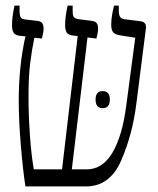

<svg xmlns="http://www.w3.org/2000/svg" viewBox="-20 -667 565 687"><path d="M502 -565 468 -297Q454 -185 413.5 -92.5Q373 0 288 0H71Q62 -57 54.5 -147.5Q47 -238 47 -307Q47 -430 71 -537L50 -539Q35 -541 29 -549.5Q23 -558 23 -577Q23 -607 32 -647H50V-629Q50 -611 54.5 -604.5Q59 -598 73 -597L116 -592Q127 -590 131.5 -583.5Q136 -577 136 -564Q136 -553 130 -529L103 -532Q94 -489 88 -441Q82 -393 82 -322Q82 -255 87 -183.5Q92 -112 101 -61H202L258 -538L240 -540Q224 -542 218.5 -551Q213 -560 213 -577Q213 -607 222 -647H240V-629Q240 -611 244.5 -605.5Q249 -600 264 -598L311 -592Q322 -590 326.5 -583.5Q331 -577 331 -564Q331 -553 325 -529L293 -533L237 -61H290Q347 -61 382.5 -121Q418 -181 432 -291L464 -532L407 -541Q391 -544 384.5 -552Q378 -560 378 -579Q378 -607 388 -647H405V-634Q405 -615 409 -607.5Q413 -600 427 -598L483 -591Q505 -588 502 -565ZM347 -341Q373 -341 373 -311Q373 -280 347 -280Q322 -280 322 -311Q322 -341 347 -341Z"/></svg>

Font: Noto Serif Hebrew CondLight
Style: Regular
Weight: 300
Width: 3
Designer: Monotype Design Team
Foundry: Monotype Imaging Inc.
Version: Version 1.000